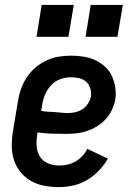

<svg xmlns="http://www.w3.org/2000/svg" viewBox="-20 -755 540 783"><path d="M221 8Q190 8 160.5 2.5Q131 -3 106.5 -17Q82 -31 64 -53Q46 -75 37 -102.5Q28 -130 28 -160.5Q28 -191 33 -221L53 -341Q57 -367 65.5 -391.5Q74 -416 88.5 -438.5Q103 -461 124 -479Q145 -497 169.5 -508.5Q194 -520 219.5 -524Q245 -528 270 -528Q296 -528 321 -524Q346 -520 368 -510Q390 -500 408 -483.5Q426 -467 436 -445.5Q446 -424 450 -399Q454 -374 450 -348Q446 -327 436 -306Q426 -285 410 -268Q394 -251 374 -239Q354 -227 332.5 -220Q311 -213 289 -211Q267 -209 246 -209Q217 -209 189 -210Q161 -211 133 -215L132 -207Q128 -183 129.5 -159.5Q131 -136 142.5 -117Q154 -98 175.5 -89Q197 -80 221 -80Q237 -80 254 -83.5Q271 -87 287 -96Q303 -105 315.5 -118.5Q328 -132 336 -148L420 -108Q405 -82 383 -59Q361 -36 334.5 -20.5Q308 -5 278.5 1.5Q249 8 221 8ZM258 -294Q272 -294 287.5 -297.5Q303 -301 316.5 -310Q330 -319 339 -333Q348 -347 351 -362Q353 -379 348 -395Q343 -411 331.5 -421.5Q320 -432 303.5 -436Q287 -440 270 -440Q249 -440 227 -432.5Q205 -425 189 -408Q173 -391 164 -370Q155 -349 152 -327L148 -303Q161 -300 175 -299.5Q189 -299 202.5 -298Q216 -297 230 -295.5Q244 -294 258 -294ZM459 -605H329L350 -735H481ZM259 -605H129L150 -735H281Z"/></svg>

Font: Iosevka SS04 Semibold
Style: Italic
Weight: 600
Italic angle: -9°
Monospace: yes
Designer: Belleve Invis
Foundry: Belleve Invis
Version: Version 19.0.0; ttfautohint (v1.8.4)